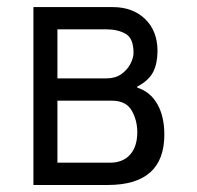

<svg xmlns="http://www.w3.org/2000/svg" viewBox="-20 -527 562 547"><path d="M75.2 0V-506.8H300.8Q358.4 -506.8 393.6 -472.7Q428.7 -438.5 428.7 -381.8Q428.7 -346.7 416.5 -322.3Q404.3 -297.9 371.1 -280.3V-277.3Q408.2 -265.6 428.2 -230.5Q448.2 -195.3 448.2 -143.6Q448.2 0 287.1 0ZM143.6 -63.5H293Q330.1 -63.5 350.6 -86.4Q371.1 -109.4 371.1 -150.4Q371.1 -184.6 355 -212.4Q338.9 -240.2 297.9 -240.2H143.6ZM143.6 -303.7H283.2Q308.6 -303.7 325.7 -315.9Q342.8 -328.1 351.6 -345.2Q360.4 -362.3 360.4 -376Q360.4 -418 337.9 -430.7Q315.4 -443.4 283.2 -443.4H143.6Z"/></svg>

Font: DINish
Style: Regular
Weight: 400
Designer: Bert Driehuis
Foundry: Playbeing
Version: Version 3.008; git-95204e4c-release